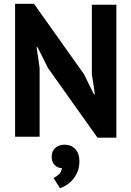

<svg xmlns="http://www.w3.org/2000/svg" viewBox="-20 -725 697 1018"><path d="M234 -365 179 -475H174L190 -365V0H60V-705H160L425 -332L478 -225H483L467 -332V-700H597V5H497ZM254 105Q254 76 273.5 59Q293 42 322 42Q357 42 379 65Q401 88 401 130Q401 163 390 188Q379 213 363 230.5Q347 248 329 258.5Q311 269 298 273L264 219Q278 212 292 199.5Q306 187 308 166Q288 167 271 151.5Q254 136 254 105Z"/></svg>

Font: PTSans
Style: Bold
Weight: 700
Designer: A.Korolkova, O.Umpeleva, V.Yefimov
Foundry: ParaType Ltd
Version: Version 2.003W OFL